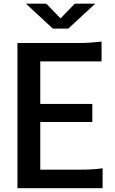

<svg xmlns="http://www.w3.org/2000/svg" viewBox="-20 -998 608 1018"><path d="M72.5 0V-770H398.5Q431 -770 458.2 -772Q485.5 -774 518.5 -777.5V-672.5H193.5V-447H469.5V-351H193.5V-98.5H405Q437.5 -98.5 464 -100Q490.5 -101.5 524 -105.5V0ZM117.5 -978.5H225.5L301 -900.5L376.5 -978.5H485L342 -846.5H260Z"/></svg>

Font: Junction SemiBold
Style: Regular
Weight: 600
Designer: Caroline Hadilaksono
Foundry: Caroline Hadilaksono, Tyler Finck, The League of Moveable Type
Version: Version 2.000; ttfautohint (v1.8.3)